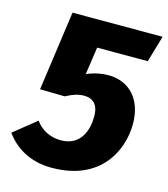

<svg xmlns="http://www.w3.org/2000/svg" viewBox="-125 -780 774 883"><g transform="rotate(15 261.5 -338.0)"><path d="M202 19C437 19 512 -148 512 -272C512 -392 443 -460 345 -460C316 -460 280 -454 243 -438L262 -569H503L540 -695H111L58 -316L176 -314C210 -332 234 -340 262 -340C303 -340 331 -317 331 -260C331 -194 305 -114 210 -114C159 -114 116 -137 89 -175L-18 -89C25 -29 96 19 202 19Z"/></g></svg>

Font: Fira Sans ExtraBold
Style: Italic
Weight: 800
Italic angle: -8°
Designer: bBox Type GmbH & Carrois Corporate GbR & Edenspiekermann AG
Foundry: bBox Type GmbH & Carrois Corporate GbR & Edenspiekermann AG
Version: Version 4.301;PS 004.301;hotconv 1.0.88;makeotf.lib2.5.64775